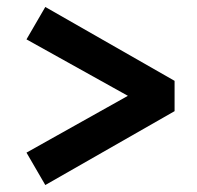

<svg xmlns="http://www.w3.org/2000/svg" viewBox="-20 -529 565 551"><path d="M110 2 56 -91 347 -254 56 -416 110 -509 481 -297V-210Z"/></svg>

Font: Lexend Deca Medium
Style: Regular
Weight: 500
Designer: Bonnie Shaver-Troup, Thomas Jockin
Foundry: Lexend
Version: Version 1.008; ttfautohint (v1.8.4.7-5d5b)